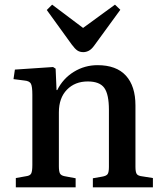

<svg xmlns="http://www.w3.org/2000/svg" viewBox="-20 -805 703 825"><path d="M48 0V-40L93 -48Q109 -50 114 -59.5Q119 -69 119 -96V-398Q119 -433 113 -445Q107 -457 85 -459L38 -465L44 -506L208 -517L219 -510L223 -418H226Q251 -468 297.5 -496.5Q344 -525 399 -525Q480 -525 521 -480Q562 -435 562 -352V-88Q562 -66 567.5 -57.5Q573 -49 593 -47L637 -40V0H379V-39L419 -46Q437 -49 442.5 -57Q448 -65 448 -88V-333Q448 -400 428 -427.5Q408 -455 357 -455Q302 -455 267.5 -419.5Q233 -384 233 -322V-91Q233 -69 237.5 -60Q242 -51 257 -48L305 -39V0ZM338 -581Q323 -581 312.5 -588Q302 -595 288 -614L181 -762L204 -785L337 -685L474 -785L497 -763L384 -608Q373 -593 361.5 -587Q350 -581 338 -581Z"/></svg>

Font: Literata 36pt Medium
Style: Regular
Weight: 500
Designer: Latin by Veronika Burian and Jose Scaglione. Greek by Irene Vlachou. Cyrillic by Vera Evstafieva.
Foundry: TypeTogether
Version: Version 3.002